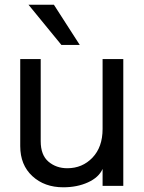

<svg xmlns="http://www.w3.org/2000/svg" viewBox="-20 -785 614 816"><path d="M319 -594H241L101 -765H209ZM249 11Q169 11 117.5 -36.5Q66 -84 66 -164V-534H153V-185Q153 -126 186 -98Q219 -70 266 -70Q330 -70 373 -115Q416 -160 416 -237V-534H504V5H416V-67Q400 -31 354 -10Q308 11 249 11Z"/></svg>

Font: LXGW 975 Gothic SC
Style: Regular
Weight: 400
Version: Version 2.01;February 25, 2021